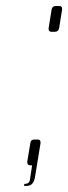

<svg xmlns="http://www.w3.org/2000/svg" viewBox="-20 -551 227 640"><path d="M152 -445Q142 -445 142 -455Q142 -456 142 -456Q142 -456 142 -457L152 -519Q154 -531 166 -531H177Q187 -531 187 -522Q187 -521 187 -520.5Q187 -520 187 -519L177 -457Q176 -451 172 -448Q168 -445 163 -445ZM67 69Q64 69 62 68.5Q60 68 60 68L61 62Q70 62 74.5 58.5Q79 55 80 47L87 0H81Q71 0 71 -10Q71 -11 71 -11.5Q71 -12 71 -13L81 -73Q82 -86 95 -86H105Q115 -86 115 -77Q115 -76 115 -75Q115 -74 115 -73L97 37Q95 51 90 58Q85 65 78.5 67Q72 69 67 69Z"/></svg>

Font: Exo Thin Thin
Style: Italic
Weight: 250
Italic angle: -9°
Version: Version 2.000